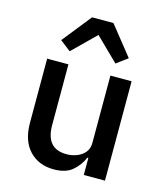

<svg xmlns="http://www.w3.org/2000/svg" viewBox="-116 -863 832 963"><g transform="rotate(15 300.0 -381.0)"><path d="M406.5 0V-88.5H401.5Q384.5 -48 350 -18Q315.5 12 252.5 12Q174.5 12 126.2 -39Q78 -90 78 -183.5V-516H188.5V-200.5Q188.5 -78 295 -78Q323 -78 348.5 -87.8Q374 -97.5 390.2 -117Q406.5 -136.5 406.5 -166.5V-516H516.5V0ZM242 -774.5H353L473 -624L415 -581L296 -697.5L177.5 -581L122 -624Z"/></g></svg>

Font: Lilex Medium
Style: Regular
Weight: 500
Designer: Mike Abbink, Paul van der Laan, Pieter van Rosmalen, Mikhael Khrustik
Foundry: Mikhael Khrustik
Version: Version 1.100